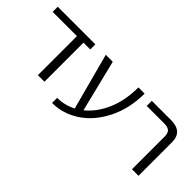

<svg xmlns="http://www.w3.org/2000/svg" viewBox="-9 -1019 1599 1599"><g transform="rotate(45 790.5 -220.0)"><path d="M403 0H326V-460H40V-520H483V-460H403Z M801 -62Q888 -131 939 -249Q990 -367 990 -520H1063Q1063 -346 994 -207Q925 -68 813.5 6Q702 80 573 80V20Q662 20 739 -21L606 -520H688Z M1148 -460V-520H1373Q1511 -520 1511 -395V0H1434V-385Q1434 -426 1415 -443Q1396 -460 1352 -460Z"/></g></svg>

Font: Mplus 1p
Style: Regular
Weight: 400
Version: Version 1.061